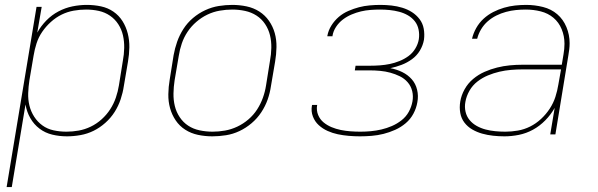

<svg xmlns="http://www.w3.org/2000/svg" viewBox="-20 -548 2440 783"><path d="M7 215 129 -520H150L132 -415Q147 -442 169 -464.5Q191 -487 218.5 -501.5Q246 -516 275.5 -522Q305 -528 334 -528Q364 -528 392 -522Q420 -516 442.5 -500.5Q465 -485 479.5 -462Q494 -439 501 -411.5Q508 -384 507.5 -355Q507 -326 502 -297L485 -197Q481 -170 472 -143Q463 -116 447.5 -91.5Q432 -67 409.5 -47Q387 -27 361.5 -14.5Q336 -2 308 3Q280 8 253 8Q222 8 193 1Q164 -6 141 -23.5Q118 -41 103.5 -66.5Q89 -92 84 -122L28 215ZM251 -11Q276 -11 301 -15.5Q326 -20 350 -31.5Q374 -43 394.5 -61.5Q415 -80 429.5 -102.5Q444 -125 452.5 -150Q461 -175 465 -200L481 -300Q486 -326 486.5 -352.5Q487 -379 481.5 -403.5Q476 -428 462.5 -449Q449 -470 428.5 -484Q408 -498 383 -503.5Q358 -509 331 -509Q306 -509 280.5 -504.5Q255 -500 231.5 -488.5Q208 -477 187.5 -458.5Q167 -440 152 -418Q137 -396 129 -371Q121 -346 117 -321L100 -221Q96 -195 95 -168.5Q94 -142 100 -117.5Q106 -93 119.5 -72Q133 -51 153 -36.5Q173 -22 198.5 -16.5Q224 -11 251 -11Z M846 8Q816 8 787.5 2Q759 -4 735.5 -19Q712 -34 696.5 -57Q681 -80 673.5 -107Q666 -134 666.5 -164Q667 -194 672 -223L688 -323Q693 -351 702.5 -378Q712 -405 728 -430Q744 -455 767 -474.5Q790 -494 817 -506.5Q844 -519 872 -523.5Q900 -528 927 -528Q957 -528 985.5 -522Q1014 -516 1037.5 -501Q1061 -486 1077 -463Q1093 -440 1100.5 -413Q1108 -386 1107.5 -356Q1107 -326 1102 -297L1085 -197Q1081 -169 1071.5 -142Q1062 -115 1045.5 -90Q1029 -65 1006 -45.5Q983 -26 956.5 -13.5Q930 -1 901.5 3.5Q873 8 846 8ZM847 -11Q872 -11 897.5 -15.5Q923 -20 947.5 -31.5Q972 -43 993 -61Q1014 -79 1028.5 -101.5Q1043 -124 1052 -149Q1061 -174 1065 -200L1081 -300Q1086 -326 1086.5 -353Q1087 -380 1081 -404.5Q1075 -429 1061 -450Q1047 -471 1026 -484.5Q1005 -498 979.5 -503.5Q954 -509 927 -509Q902 -509 876 -504.5Q850 -500 826 -488.5Q802 -477 781 -459Q760 -441 745 -418.5Q730 -396 721.5 -371Q713 -346 709 -320L692 -220Q688 -194 687.5 -167Q687 -140 693 -115.5Q699 -91 713 -70Q727 -49 747.5 -35.5Q768 -22 794 -16.5Q820 -11 847 -11Z M1448 8Q1425 8 1402 6Q1379 4 1357.5 -0.5Q1336 -5 1316 -14Q1296 -23 1280 -37.5Q1264 -52 1256 -73Q1248 -94 1252 -117L1253 -120H1274L1273 -118Q1270 -97 1277.5 -79Q1285 -61 1299.5 -49Q1314 -37 1332 -29.5Q1350 -22 1369.5 -18Q1389 -14 1409.5 -12.5Q1430 -11 1450 -11Q1471 -11 1492.5 -13Q1514 -15 1535.5 -20Q1557 -25 1578 -34Q1599 -43 1617.5 -57.5Q1636 -72 1647 -92Q1658 -112 1662 -134Q1666 -156 1661 -176.5Q1656 -197 1642.5 -212.5Q1629 -228 1610.5 -237Q1592 -246 1572 -251.5Q1552 -257 1530.5 -259Q1509 -261 1487 -261H1427L1430 -280H1490Q1510 -280 1530 -281.5Q1550 -283 1569.5 -287Q1589 -291 1609 -299Q1629 -307 1646 -319.5Q1663 -332 1674 -350.5Q1685 -369 1688 -388Q1691 -408 1687 -427.5Q1683 -447 1671.5 -461.5Q1660 -476 1643.5 -485.5Q1627 -495 1608 -500Q1589 -505 1569.5 -507Q1550 -509 1530 -509Q1511 -509 1491 -507.5Q1471 -506 1452 -501.5Q1433 -497 1414 -489Q1395 -481 1378.5 -468.5Q1362 -456 1350.5 -438.5Q1339 -421 1336 -402V-400H1315V-402Q1319 -424 1331.5 -444Q1344 -464 1361.5 -479Q1379 -494 1401 -503.5Q1423 -513 1444 -518.5Q1465 -524 1487.5 -526Q1510 -528 1531 -528Q1554 -528 1576.5 -525.5Q1599 -523 1620.5 -516.5Q1642 -510 1660 -498.5Q1678 -487 1691 -470Q1704 -453 1708 -431Q1712 -409 1709 -386Q1705 -363 1692.5 -342Q1680 -321 1660 -306.5Q1640 -292 1617.5 -283.5Q1595 -275 1572 -270Q1598 -265 1620.5 -254Q1643 -243 1659 -225Q1675 -207 1681 -182Q1687 -157 1682 -131Q1678 -107 1666 -84.5Q1654 -62 1634.5 -45.5Q1615 -29 1591.5 -18.5Q1568 -8 1544 -2Q1520 4 1495.5 6Q1471 8 1448 8Z M2037 8Q2014 8 1991 5.5Q1968 3 1946.5 -3Q1925 -9 1906 -20Q1887 -31 1874 -48Q1861 -65 1857 -87.5Q1853 -110 1857 -134Q1861 -159 1874.5 -183.5Q1888 -208 1909.5 -226Q1931 -244 1956 -255Q1981 -266 2007 -272.5Q2033 -279 2059 -281.5Q2085 -284 2111 -284H2271L2278 -326Q2280 -337 2281 -348Q2282 -359 2282 -369V-370Q2282 -401 2270.5 -429Q2259 -457 2237 -475.5Q2215 -494 2185.5 -501.5Q2156 -509 2124 -509Q2104 -509 2084 -507Q2064 -505 2043.5 -499.5Q2023 -494 2004 -484.5Q1985 -475 1969 -461Q1953 -447 1942 -428.5Q1931 -410 1926 -390H1905Q1910 -412 1922 -433.5Q1934 -455 1952 -471.5Q1970 -488 1991.5 -499Q2013 -510 2035.5 -516.5Q2058 -523 2080.5 -525.5Q2103 -528 2126 -528Q2161 -528 2194.5 -519.5Q2228 -511 2252.5 -490Q2277 -469 2290 -437.5Q2303 -406 2303 -372Q2303 -359 2301.5 -347Q2300 -335 2298 -323L2245 0H2224L2242 -108Q2227 -81 2204 -57.5Q2181 -34 2153.5 -19Q2126 -4 2096 2Q2066 8 2037 8ZM2041 -11Q2066 -11 2092 -15.5Q2118 -20 2142 -32Q2166 -44 2186.5 -63Q2207 -82 2222 -105Q2237 -128 2245 -153Q2253 -178 2257 -203L2268 -265H2111Q2088 -265 2064 -263Q2040 -261 2016.5 -255.5Q1993 -250 1970 -240.5Q1947 -231 1927 -215.5Q1907 -200 1894.5 -178Q1882 -156 1878 -133Q1874 -112 1878.5 -92.5Q1883 -73 1895 -58.5Q1907 -44 1924 -34.5Q1941 -25 1960 -20Q1979 -15 1999.5 -13Q2020 -11 2041 -11Z"/></svg>

Font: Iosevka Aile Thin
Style: Italic
Weight: 100
Italic angle: -9°
Designer: Belleve Invis
Foundry: Belleve Invis
Version: Version 31.1.0; ttfautohint (v1.8.4)